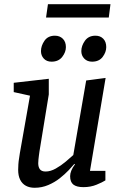

<svg xmlns="http://www.w3.org/2000/svg" viewBox="-20 -881 570 909"><path d="M144 8Q120 8 102.5 -1.5Q85 -11 75.5 -30Q66 -49 66 -77Q66 -89 67 -103.5Q68 -118 70.5 -132.5Q73 -147 74 -156L122 -428L45 -445V-489L211 -508V-434L167 -165Q166 -158 164.5 -147Q163 -136 162 -126Q161 -116 161 -108Q161 -90 169 -79.5Q177 -69 196 -69Q219 -69 244 -83Q269 -97 291.5 -116Q314 -135 327 -147L388 -500L480 -512L406 -72H479V-27Q465 -18 437 -6.5Q409 5 375 5Q343 5 327.5 -7Q312 -19 312 -47Q312 -59 317.5 -73Q323 -87 335 -103L332 -105Q323 -94 305 -75Q287 -56 263 -37Q239 -18 208.5 -5Q178 8 144 8ZM416 -589Q393 -589 379 -603.5Q365 -618 365 -639Q365 -664 382 -688Q399 -712 432 -712Q455 -712 469 -697.5Q483 -683 483 -658Q483 -634 466 -611.5Q449 -589 416 -589ZM224 -589Q201 -589 187.5 -603.5Q174 -618 174 -639Q174 -664 190.5 -688Q207 -712 240 -712Q263 -712 277.5 -697.5Q292 -683 292 -658Q292 -634 274.5 -611.5Q257 -589 224 -589ZM198 -798 207 -861H503L495 -798Z"/></svg>

Font: Faustina Medium
Style: Italic
Weight: 500
Italic angle: -8°
Designer: Alfonso Garcia
Foundry: http://www.omnibus-type.com
Version: Version 1.200